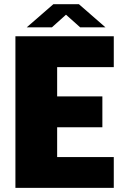

<svg xmlns="http://www.w3.org/2000/svg" viewBox="-20 -914 628 934"><path d="M533.5 -150V0H55V-737.5H533.5V-587.5H258V-445H478V-295H258V-150ZM110 -781 239.5 -893.5H364L493 -781H370L301 -842.5L232.5 -781Z"/></svg>

Font: Epilogue Black
Style: Regular
Weight: 900
Designer: Tyler Finck
Foundry: Etcetera Type Co
Version: Version 2.111; ttfautohint (v1.8.3)